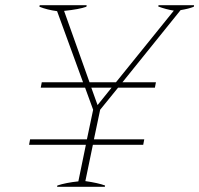

<svg xmlns="http://www.w3.org/2000/svg" viewBox="-20 -720 768 740"><path d="M728 -700 727 -694Q707 -686 676 -681L452 -403H581L577 -382H435L366 -297L342 -183H536L532 -162H338L309 -22Q358 -15 385 -5L384 0H200L201 -5Q234 -16 282 -21L311 -162H92L96 -183H315L339 -297L308 -382H137L141 -403H300L200 -677Q162 -682 132 -694L133 -700H314L313 -694Q285 -684 227 -678L325 -403H427L650 -679Q619 -684 590 -695L591 -700ZM410 -382H332L356 -315Z"/></svg>

Font: Trirong Thin
Style: Italic
Weight: 250
Italic angle: -12°
Designer: Katatrad Team
Foundry: CadsonDemak
Version: Version 1.001